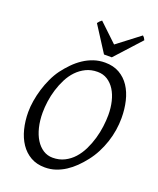

<svg xmlns="http://www.w3.org/2000/svg" viewBox="-155 -931 855 1039"><g transform="rotate(20 272.5 -411.5)"><path d="M457 -369.1Q457 -410.2 448.2 -446.5Q439.5 -482.9 422.4 -510Q405.3 -537.1 380.4 -553Q355.5 -568.8 323.2 -568.8Q286.1 -568.8 256.6 -554.4Q227.1 -540 204.1 -516.1Q181.2 -492.2 165 -460.4Q148.9 -428.7 138.4 -394.5Q127.9 -360.4 123 -325.4Q118.2 -290.5 118.2 -259.8Q118.2 -214.4 127.7 -175.5Q137.2 -136.7 154.8 -108.6Q172.4 -80.6 197 -64.7Q221.7 -48.8 252 -48.8Q289.6 -48.8 319.6 -64Q349.6 -79.1 372.3 -104.2Q395 -129.4 411.1 -162.4Q427.2 -195.3 437.5 -231Q447.8 -266.6 452.4 -302.5Q457 -338.4 457 -369.1ZM529.8 -377.9Q529.8 -343.3 524.2 -307.6Q518.6 -272 507.1 -237.3Q495.6 -202.6 478.8 -170.2Q461.9 -137.7 439.9 -109.9Q419.4 -83.5 396.2 -60.8Q373 -38.1 346.9 -21.2Q320.8 -4.4 291.7 5.4Q262.7 15.1 230 15.1Q183.1 15.1 148.2 -4.9Q113.3 -24.9 90.1 -59.3Q66.9 -93.8 55.4 -139.6Q43.9 -185.5 43.9 -236.8Q43.9 -267.6 49.6 -302Q55.2 -336.4 65.7 -370.8Q76.2 -405.3 91.3 -437.7Q106.4 -470.2 126 -497.1Q146.5 -524.4 170.2 -548.6Q193.8 -572.8 220.9 -590.8Q248 -608.9 278.8 -619.4Q309.6 -629.9 344.2 -629.9Q392.1 -629.9 427.2 -609.9Q462.4 -589.8 485.1 -555.4Q507.8 -521 518.8 -475.1Q529.8 -429.2 529.8 -377.9ZM367.7 -668.9H322.8L228.5 -815.9Q235.4 -825.2 239.3 -828.6Q243.2 -832 250.5 -837.9L355.5 -738.3L485.8 -837.9Q491.7 -832.5 494.4 -828.9Q497.1 -825.2 501.5 -815.9Z"/></g></svg>

Font: Gentium Plus Phon
Style: Italic
Weight: 400
Italic angle: -8°
Designer: J. Victor Gaultney, Annie Olsen, Iska Routamaa, Becca Hirsbrunner
Foundry: SIL International
Version: Version 5.000